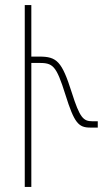

<svg xmlns="http://www.w3.org/2000/svg" viewBox="-20 -737 419 760"><path d="M78 3H104V-488H132C189 -488 202 -480 239 -362C274 -250 291 -232 337 -232H367V-257H346C310 -257 296 -270 264 -371C225 -494 205 -513 136 -513H104V-717H78Z"/></svg>

Font: Noto Sans Armenian ExtraCondensed Thin
Style: Regular
Weight: 100
Width: 2
Designer: Monotype Design Team
Foundry: Monotype Imaging Inc.
Version: Version 2.008